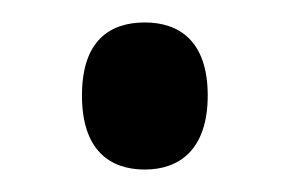

<svg xmlns="http://www.w3.org/2000/svg" viewBox="-20 -441 258 171"><path d="M109 -290C139 -290 165 -307 165 -356C165 -405 139 -421 109 -421C78 -421 53 -405 53 -356C53 -307 78 -290 109 -290Z"/></svg>

Font: Noto Serif Sinhala ExtraCondensed Medium
Style: Regular
Weight: 500
Width: 2
Designer: Jelle Bosma - Monotype Design Team
Foundry: Monotype Imaging Inc.
Version: Version 2.007